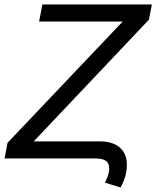

<svg xmlns="http://www.w3.org/2000/svg" viewBox="-40 -708 698 858"><path d="M508.3 -611.8H134.8L149.4 -688H638.7L625.5 -620.1L110.8 -76.2H406.7Q462.9 -76.2 494.9 -49.1Q526.9 -22 526.9 28.8Q526.9 79.6 498.5 129.9L428.7 107.9Q448.2 71.3 448.2 45.4Q448.2 21.5 433.1 10.7Q418 0 386.2 0H-19.5L-6.3 -69.8Z"/></svg>

Font: Liberation Sans
Style: Italic
Weight: 400
Italic angle: -12°
Designer: Steve Matteson
Foundry: Ascender Corporation
Version: Version 2.1.5